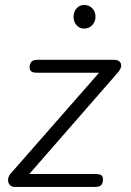

<svg xmlns="http://www.w3.org/2000/svg" viewBox="-20 -736 516 756"><path d="M37.5 0Q25 0 18 -8.5Q11 -17 11.8 -29.2Q12.5 -41.5 21.5 -52L370 -449.5H128.5Q110 -449.5 103.2 -454.8Q96.5 -460 96.5 -471Q96.5 -482.5 102.8 -491.5Q109 -500.5 127 -500.5H428Q444 -500.5 451.2 -493Q458.5 -485.5 456.8 -474.2Q455 -463 444.5 -451L95.5 -51H353.5Q372.5 -51 379 -46Q385.5 -41 385.5 -29.5Q385.5 -17 379.5 -8.5Q373.5 0 354.5 0ZM311.5 -623.5Q293 -623.5 281.2 -637Q269.5 -650.5 269.5 -670.5Q269.5 -688.5 281 -702.5Q292.5 -716.5 311.5 -716.5Q330 -716.5 343 -703.8Q356 -691 356 -670.5Q356 -651 343.2 -637.2Q330.5 -623.5 311.5 -623.5Z"/></svg>

Font: Edu AU VIC WA NT Hand
Style: Regular
Weight: 400
Designer: Tina and Corey Anderson, Eben Sorkin, Mirko Velimirovic
Foundry: Google for Education
Version: Version 1.001